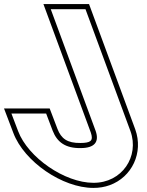

<svg xmlns="http://www.w3.org/2000/svg" viewBox="-163 -830 718 940"><path d="M116.9 -700 85.5 -785H255.5L286.9 -700L475.3 -189L475.7 -188C520.4 -64 434.3 66 294 65C154 65 -25.8 -59 -74.3 -188L-107 -274H63L94.9 -190C117 -133 158.6 -104 231.3 -105C302.3 -105 323.5 -137 305.3 -189ZM49.6 -810 281.8 -180.5C285 -171.3 286.5 -162.9 286.5 -157.2C286.5 -143.6 282.1 -130 231.1 -130C166.3 -129.1 136.7 -151.3 118.3 -199L80.2 -299H-143.3L-97.7 -179.2C-44.9 -38.9 142.2 90 293.9 90C322.3 90.2 349.4 85.5 373.8 76.7C483.1 37.3 540.3 -82.5 499.2 -196.6L272.9 -810Z"/></svg>

Font: Nordica Plus
Style: NordicaClassicBkOpOblOl
Weight: 900
Version: Version 1.01